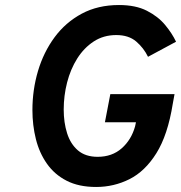

<svg xmlns="http://www.w3.org/2000/svg" viewBox="-20 -732 720 764"><path d="M362.5 12Q293.5 12 245.2 -12.8Q197 -37.5 166.8 -80.5Q136.5 -123.5 122.8 -178.5Q109 -233.5 109 -294Q109 -374.5 131.2 -449.5Q153.5 -524.5 197.2 -583.8Q241 -643 305.2 -677.5Q369.5 -712 453.5 -712Q520 -712 564.5 -689.2Q609 -666.5 637 -632.8Q665 -599 680.5 -566L569 -506Q552 -541 522 -566.8Q492 -592.5 442.5 -592.5Q392 -592.5 353 -567Q314 -541.5 287.2 -499Q260.5 -456.5 247 -403.8Q233.5 -351 233.5 -296Q233.5 -244.5 247 -201.8Q260.5 -159 290.2 -133.5Q320 -108 368.5 -108Q426 -108 464.2 -141.8Q502.5 -175.5 517.5 -229L521 -245.5H397.5L419 -357.5H674.5L667.5 -319Q647.5 -194.5 602.2 -122.2Q557 -50 495 -19Q433 12 362.5 12Z"/></svg>

Font: Overpass
Style: Bold Italic
Weight: 700
Italic angle: -10°
Designer: Delve Withrington, Dave Bailey, Thomas Jockin
Foundry: Delve Fonts LLC
Version: Version 4.000; ttfautohint (v1.8.3)